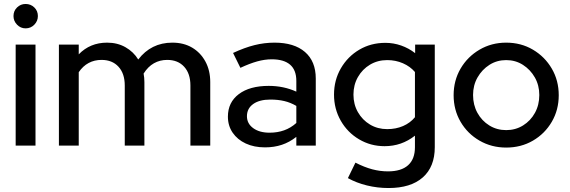

<svg xmlns="http://www.w3.org/2000/svg" viewBox="-20 -734 2873 968"><path d="M59 0V-509H159V0ZM109 -591Q84 -591 66 -609.5Q48 -628 48 -653Q48 -679 66 -696.5Q84 -714 109 -714Q135 -714 153 -696.5Q171 -679 171 -653Q171 -628 153 -609.5Q135 -591 109 -591Z M277 0V-509H377V-460Q434 -519 520 -519Q572 -519 612.5 -496Q653 -473 677 -434Q709 -476 752 -497.5Q795 -519 849 -519Q906 -519 948.5 -494Q991 -469 1015.5 -424Q1040 -379 1040 -320V0H940V-303Q940 -363 908.5 -397.5Q877 -432 823 -432Q786 -432 756 -415Q726 -398 704 -363Q706 -353 707 -342Q708 -331 708 -320V0H609V-303Q609 -363 577.5 -397.5Q546 -432 492 -432Q456 -432 427 -416.5Q398 -401 377 -370V0Z M1316 9Q1261 9 1219 -10.5Q1177 -30 1153 -65Q1129 -100 1129 -146Q1129 -218 1184 -259.5Q1239 -301 1335 -301Q1410 -301 1474 -272V-326Q1474 -381 1442.5 -408Q1411 -435 1350 -435Q1315 -435 1277 -424.5Q1239 -414 1192 -392L1155 -467Q1213 -494 1263 -506.5Q1313 -519 1364 -519Q1463 -519 1517.5 -472Q1572 -425 1572 -338V0H1474V-44Q1440 -17 1401 -4Q1362 9 1316 9ZM1225 -148Q1225 -111 1256.5 -88Q1288 -65 1339 -65Q1379 -65 1412.5 -77Q1446 -89 1474 -114V-200Q1445 -217 1413.5 -224.5Q1382 -232 1343 -232Q1288 -232 1256.5 -209.5Q1225 -187 1225 -148Z M1939 214Q1883 214 1830 201Q1777 188 1734 164L1772 86Q1817 109 1856.5 119.5Q1896 130 1936 130Q2003 130 2037.5 99Q2072 68 2072 8V-50Q2005 3 1919 3Q1849 3 1790.5 -31.5Q1732 -66 1698 -125.5Q1664 -185 1664 -257Q1664 -330 1698.5 -389.5Q1733 -449 1791.5 -483.5Q1850 -518 1923 -518Q1964 -518 2002.5 -504.5Q2041 -491 2073 -466V-509H2172V8Q2172 107 2111.5 160.5Q2051 214 1939 214ZM1932 -83Q1976 -83 2012 -98.5Q2048 -114 2072 -143V-371Q2048 -399 2011.5 -415Q1975 -431 1932 -431Q1884 -431 1845.5 -408Q1807 -385 1784.5 -345.5Q1762 -306 1762 -257Q1762 -208 1784.5 -168.5Q1807 -129 1845.5 -106Q1884 -83 1932 -83Z M2532 10Q2458 10 2397.5 -25Q2337 -60 2302 -120Q2267 -180 2267 -254Q2267 -328 2302 -388Q2337 -448 2397.5 -483.5Q2458 -519 2532 -519Q2607 -519 2667 -483.5Q2727 -448 2762 -388Q2797 -328 2797 -254Q2797 -180 2762 -120Q2727 -60 2667 -25Q2607 10 2532 10ZM2532 -78Q2579 -78 2617 -101.5Q2655 -125 2677 -165Q2699 -205 2699 -255Q2699 -304 2676.5 -343.5Q2654 -383 2616.5 -407Q2579 -431 2532 -431Q2485 -431 2447.5 -407Q2410 -383 2387.5 -343.5Q2365 -304 2365 -255Q2365 -205 2387 -165Q2409 -125 2447 -101.5Q2485 -78 2532 -78Z"/></svg>

Font: Red Hat Display Medium
Style: Regular
Weight: 500
Designer: Pentagram, MCKL
Foundry: Pentagram, MCKL
Version: Version 1.023